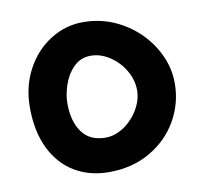

<svg xmlns="http://www.w3.org/2000/svg" viewBox="-66 -614 732 686"><g transform="rotate(-10 300.0 -271.0)"><path d="M37.5 -275.5Q37.5 -351 70.2 -412.2Q103 -473.5 158 -508.2Q213 -543 277 -543Q354.5 -543 420 -504.5Q485.5 -466 524 -403.2Q562.5 -340.5 562.5 -271.5Q562.5 -199 526.8 -136.5Q491 -74 426 -36.5Q361 1 277 1Q207 1 153 -31Q99 -63 68.2 -125.5Q37.5 -188 37.5 -275.5ZM425.5 -270Q425.5 -308 404.8 -342.8Q384 -377.5 351 -398.8Q318 -420 283.5 -420Q246 -420 220.8 -394.2Q195.5 -368.5 183.8 -332.8Q172 -297 172 -266.5Q172 -201 200.5 -161.8Q229 -122.5 286 -122.5Q320 -122.5 352.5 -144.2Q385 -166 405.2 -200.5Q425.5 -235 425.5 -270Z"/></g></svg>

Font: JuliaMono ExtraBold
Style: Regular
Weight: 800
Monospace: yes
Designer: cormullion
Foundry: corm
Version: Version 0.055; ttfautohint (v1.8.4)